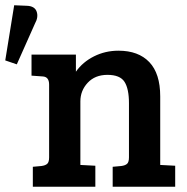

<svg xmlns="http://www.w3.org/2000/svg" viewBox="-93 -711 713 731"><path d="M27 -423V-503H196V-438Q222 -475 265 -496.5Q308 -518 358 -518Q434 -518 475.5 -474.5Q517 -431 517 -344V-83L574 -80V0H336V-76L369 -79Q384 -81 391 -87.5Q398 -94 398 -112V-318Q398 -373 381 -399.5Q364 -426 316 -426Q269 -426 241 -396Q213 -366 213 -325V-83L270 -80V0H32V-76L65 -79Q80 -81 87 -87.5Q94 -94 94 -112V-389Q94 -419 69 -420ZM-73 -481 -39 -691 9 -689Q39 -688 46.5 -667Q54 -646 40 -621L-29 -466Z"/></svg>

Font: Bree Serif
Style: Regular
Weight: 400
Designer: Veronika Burian, Jos Scaglione
Foundry: TypeTogether
Version: Version 1.001